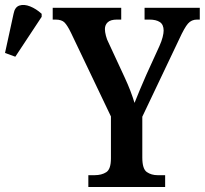

<svg xmlns="http://www.w3.org/2000/svg" viewBox="-30 -745 816 765"><path d="M322 0V-47H347Q375 -47 393.5 -59Q412 -71 412 -114V-281L253 -614Q239 -643 227.5 -655Q216 -667 191 -667H180V-714H453V-667H436Q411 -667 399.5 -656.5Q388 -646 388 -629Q388 -618 392 -602.5Q396 -587 402 -576L466 -438Q480 -408 489.5 -383Q499 -358 506 -335Q515 -358 527 -386.5Q539 -415 553 -447L605 -561Q614 -581 618 -597Q622 -613 622 -623Q622 -647 607 -657Q592 -667 565 -667H546V-714H766V-667H755Q733 -667 719 -651Q705 -635 684 -589L537 -280V-117Q537 -72 555 -59.5Q573 -47 598 -47H628V0ZM31 -519 -10 -534 24 -690Q29 -717 47.5 -723Q66 -729 90 -719.5Q114 -710 136 -690V-678Z"/></svg>

Font: Noto Serif Condensed SemiBold
Style: Regular
Weight: 600
Width: 3
Designer: Monotype Design Team
Foundry: Monotype Imaging Inc.
Version: Version 2.013